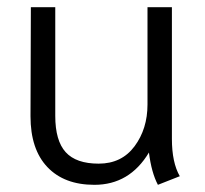

<svg xmlns="http://www.w3.org/2000/svg" viewBox="-20 -505 571 535"><path d="M65 -181 66 -485H134V-182Q134 -113 163 -81Q192 -49 255 -49Q319 -49 355 -97.5Q391 -146 391 -214V-485H459V-118Q459 -52 481 -14L420 10Q402 -24 395 -80Q341 10 243 10Q159 10 112 -39.5Q65 -89 65 -181Z"/></svg>

Font: Niramit Light
Style: Regular
Weight: 300
Designer: Katatrad Aksorn Co.,Ltd.
Foundry: Cadson Demak Co.,Ltd.
Version: Version 1.000; ttfautohint (v1.6)